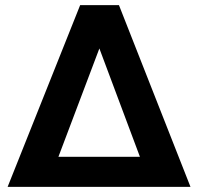

<svg xmlns="http://www.w3.org/2000/svg" viewBox="-20 -731 771 751"><path d="M293.5 -710.9H445.3L725.1 0H9.8ZM208.5 -117.7H527.3L368.7 -541.5Z"/></svg>

Font: Vazir FD
Style: Bold-FD
Weight: 700
Designer: Saber Rastikerdar
Foundry: Saber Rastikerdar
Version: Version 30.1.0